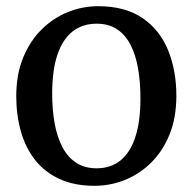

<svg xmlns="http://www.w3.org/2000/svg" viewBox="-20 -589 622 620"><path d="M32.5 -278.5Q32.5 -349 54.8 -403Q77 -457 114.5 -494Q152 -531 199.2 -550Q246.5 -569 296.5 -569Q384 -569 440 -530.8Q496 -492.5 522.8 -427Q549.5 -361.5 549.5 -279.5Q549.5 -209 527.5 -154.8Q505.5 -100.5 467.8 -63.5Q430 -26.5 383 -7.8Q336 11 285.5 11Q220 11 172.2 -11Q124.5 -33 93.5 -72.2Q62.5 -111.5 47.5 -164.5Q32.5 -217.5 32.5 -278.5ZM292 -45.5Q337 -45.5 368.5 -70.5Q400 -95.5 416.8 -145.8Q433.5 -196 433.5 -271.5Q433.5 -323 426 -367Q418.5 -411 401.8 -443.8Q385 -476.5 358 -494.5Q331 -512.5 292 -512.5Q246.5 -512.5 214.5 -487.5Q182.5 -462.5 165.5 -412.5Q148.5 -362.5 148.5 -286.5Q148.5 -234.5 156.5 -190.5Q164.5 -146.5 181.5 -114Q198.5 -81.5 226 -63.5Q253.5 -45.5 292 -45.5Z"/></svg>

Font: Merriweather 20pt
Style: Regular
Weight: 400
Version: Version 2.100